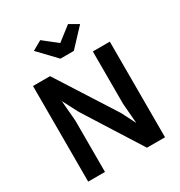

<svg xmlns="http://www.w3.org/2000/svg" viewBox="-222 -1139 1212 1292"><g transform="rotate(-30 383.5 -493.0)"><path d="M85 0V-743H217.5L507 -289.5L604 -99H569.5L550 -334.5V-743H682V0H541.5L264.5 -438.5L152 -654.5H194L215.5 -399V0ZM337 -810 208.5 -944.5 281.5 -986 388.5 -901.5 497.5 -986 568 -945.5 441 -810Z"/></g></svg>

Font: Merriweather Sans SemiBold
Style: Regular
Weight: 600
Designer: Eben Sorkin
Foundry: Eben Sorkin
Version: Version 2.001